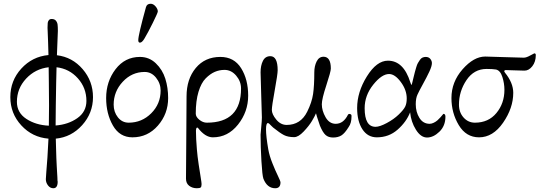

<svg xmlns="http://www.w3.org/2000/svg" viewBox="-20 -717 2873 1022"><path d="M239 -359Q168 -351 119 -298.5Q70 -246 70 -175Q70 -117 120.5 -84Q171 -51 240 -48Q241 -81 241 -155L240 -277Q240 -292 239.5 -319.5Q239 -347 239 -359ZM276 -49Q343 -54 391.5 -88Q440 -122 440 -180Q440 -249 394.5 -300Q349 -351 281 -359Q279 -309 279 -276L277 -155Q276 -118 276 -49ZM287 250Q287 285 264 285Q247 285 235.5 270Q224 255 224 237Q224 228 226.5 199Q229 170 232.5 120.5Q236 71 238 21Q152 14 93.5 -49.5Q35 -113 35 -200Q35 -288 93.5 -352Q152 -416 238 -424Q237 -459 236 -492.5Q235 -526 234 -544.5Q233 -563 233 -569Q233 -587 234 -595Q235 -603 240 -609.5Q245 -616 255 -616Q270 -616 277.5 -607Q285 -598 286.5 -586Q288 -574 288 -552Q288 -541 283 -423Q365 -413 420 -349Q475 -285 475 -200Q475 -115 417.5 -51Q360 13 277 21Q278 48 278.5 75.5Q279 103 280 125Q281 147 282 167Q283 187 284 202Q285 217 285.5 227.5Q286 238 286 244Z M749 -512Q736 -490 725 -490Q716 -490 716 -503Q716 -531 757 -679Q762 -697 782 -697Q796 -697 808 -683Q820 -669 820 -656Q820 -649 793.5 -595.5Q767 -542 749 -512ZM835 -235Q835 -273 810.5 -303.5Q786 -334 750 -334Q682 -334 633.5 -282Q585 -230 585 -160Q585 -121 607.5 -92.5Q630 -64 665 -64Q735 -64 785 -114Q835 -164 835 -235ZM685 14Q617 14 581 -49Q545 -112 545 -195Q545 -283 595 -348.5Q645 -414 725 -414Q774 -414 809.5 -380Q845 -346 860 -298Q875 -250 875 -195Q875 -111 820.5 -48.5Q766 14 685 14Z M1263 -246Q1263 -284 1237 -314.5Q1211 -345 1175 -345Q1148 -345 1123.5 -334.5Q1099 -324 1075 -300Q1051 -276 1036.5 -228Q1022 -180 1022 -112Q1022 -95 1041 -79.5Q1060 -64 1081 -64Q1263 -64 1263 -246ZM1023 -22Q1023 20 1028 78Q1031 115 1037.5 158Q1044 201 1048.5 228.5Q1053 256 1053 263Q1053 277 1048 281Q1043 285 1028 285Q1004 285 987 272Q970 259 970 234Q970 228 971.5 34Q973 -160 973 -204Q973 -296 1022 -355Q1071 -414 1153 -414Q1226 -414 1263.5 -354Q1301 -294 1301 -208Q1301 -122 1247 -54Q1193 14 1113 14Q1072 14 1033 -37Q1024 -42 1023 -22Z M1767 -58Q1808 -58 1832 -106Q1834 -110 1838.5 -110.5Q1843 -111 1847 -108.5Q1851 -106 1851 -102V-96Q1851 -62 1836 -41Q1815 -7 1797 4Q1779 15 1753 15Q1728 15 1713 1.5Q1698 -12 1683 -48Q1662 -110 1662 -114Q1656 -99 1640.5 -73Q1625 -47 1596.5 -17Q1568 13 1546 13Q1513 13 1491.5 2Q1470 -9 1434 -38Q1430 -41 1424 -47.5Q1418 -54 1413.5 -58Q1409 -62 1406 -62Q1396 -62 1396 -28Q1396 8 1408 78Q1414 112 1430 152Q1446 192 1459.5 219.5Q1473 247 1473 254Q1473 285 1445 285Q1402 285 1382 234Q1376 217 1371.5 140.5Q1367 64 1367 0Q1367 -7 1370.5 -40.5Q1374 -74 1374 -92Q1374 -107 1370.5 -208Q1367 -309 1367 -332Q1367 -368 1379.5 -393Q1392 -418 1419 -418Q1458 -418 1458 -343Q1458 -322 1442.5 -237Q1427 -152 1427 -132Q1427 -109 1450.5 -80.5Q1474 -52 1506 -52Q1580 -52 1615 -122Q1640 -172 1646.5 -216.5Q1653 -261 1653 -332Q1653 -365 1665.5 -390Q1678 -415 1702 -415Q1741 -415 1741 -352Q1741 -336 1717 -263Q1693 -190 1693 -162Q1693 -128 1713 -93Q1733 -58 1767 -58Z M2145 -193Q2145 -238 2113.5 -280.5Q2082 -323 2051 -323Q2012 -323 1966.5 -266Q1921 -209 1921 -141Q1921 -42 1979 -42Q2001 -42 2038.5 -62Q2076 -82 2102 -107Q2128 -132 2136.5 -149Q2145 -166 2145 -193ZM2163 -119Q2143 -68 2096.5 -27Q2050 14 1986 14Q1937 14 1909 -29Q1881 -72 1881 -142Q1881 -227 1933 -310.5Q1985 -394 2045 -394Q2128 -394 2164 -279Q2169 -265 2170 -265Q2172 -265 2175 -279Q2177 -287 2181.5 -306Q2186 -325 2188.5 -334Q2191 -343 2195.5 -358.5Q2200 -374 2204.5 -381.5Q2209 -389 2215 -398Q2221 -407 2229 -410.5Q2237 -414 2246 -414Q2262 -414 2270.5 -403.5Q2279 -393 2279 -381Q2279 -365 2265.5 -336Q2252 -307 2231 -269Q2210 -231 2202 -213Q2193 -194 2193 -162Q2193 -121 2212.5 -89.5Q2232 -58 2267 -58Q2277 -58 2288.5 -63.5Q2300 -69 2308.5 -76.5Q2317 -84 2324 -92Q2331 -100 2336 -106L2340 -111Q2351 -111 2351 -96Q2351 -47 2319 -16Q2287 15 2253 15Q2220 15 2194 -26.5Q2168 -68 2163 -119Z M2530 14Q2461 14 2422 -51Q2383 -116 2383 -195Q2383 -281 2442.5 -348.5Q2502 -416 2563 -416Q2583 -416 2662 -413Q2741 -410 2768 -410Q2782 -410 2803 -422L2824 -433Q2832 -433 2832 -424Q2832 -388 2813.5 -364.5Q2795 -341 2772 -341Q2764 -341 2719.5 -342.5Q2675 -344 2672 -344Q2666 -344 2664.5 -340Q2663 -336 2668 -330Q2712 -276 2712 -223Q2712 -142 2658 -64Q2604 14 2530 14ZM2423 -160Q2423 -119 2447.5 -91.5Q2472 -64 2508 -64Q2580 -64 2622.5 -115.5Q2665 -167 2665 -239Q2665 -273 2654 -307.5Q2643 -342 2620 -347Q2602 -350 2570 -350Q2503 -350 2463 -290.5Q2423 -231 2423 -160Z"/></svg>

Font: EB Garamond 08
Style: Regular
Weight: 400
Version: Version 0.016 ; ttfautohint (v1.5)